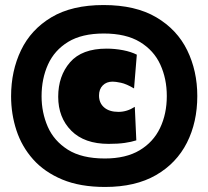

<svg xmlns="http://www.w3.org/2000/svg" viewBox="-20 -726 827 762"><path d="M397 16Q298 16 227.2 -13.5Q156.5 -43 111.5 -93.5Q66.5 -144 45.2 -208.8Q24 -273.5 24 -344Q24 -444.5 63.5 -526.8Q103 -609 184.2 -657.5Q265.5 -706 391 -706Q518 -706 600.5 -657.2Q683 -608.5 723 -526.5Q763 -444.5 763 -345Q763 -241 721.8 -159.5Q680.5 -78 599 -31Q517.5 16 397 16ZM396 -97Q479.5 -97 534 -129.5Q588.5 -162 615.2 -218Q642 -274 642 -345Q642 -413.5 616.2 -469.8Q590.5 -526 535.2 -559.5Q480 -593 392 -593Q305 -593 250.5 -559.8Q196 -526.5 170.5 -470Q145 -413.5 145 -344Q145 -279.5 169.5 -223.2Q194 -167 249.2 -132Q304.5 -97 396 -97ZM411 -155Q315 -155 263 -207.2Q211 -259.5 211 -342Q211 -424.5 258 -478.8Q305 -533 403 -533Q436 -533 468.2 -526.8Q500.5 -520.5 523 -509L512 -375Q481.5 -393 460.2 -397.5Q439 -402 427 -402Q402.5 -402 387.8 -387Q373 -372 373 -347Q373 -317 393.5 -299.5Q414 -282 450 -282Q484 -282 515 -302L521 -169Q501 -162.5 474.8 -158.8Q448.5 -155 411 -155Z"/></svg>

Font: Commissioner Black
Style: Regular
Weight: 900
Designer: Kostas Bartsokas
Foundry: Kostas Bartsokas
Version: Version 1.000; ttfautohint (v1.8.3)